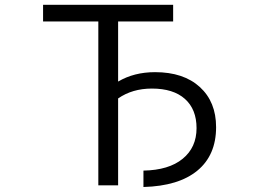

<svg xmlns="http://www.w3.org/2000/svg" viewBox="-20 -750 1040 777"><path d="M607.4 -458Q722.7 -458 788.6 -397.9Q854.5 -337.9 854.5 -235.4Q854.5 -122.1 778.8 -59.6Q703.1 2.9 560.5 6.8V-59.6Q663.1 -61.5 719.2 -107.4Q775.4 -153.3 775.4 -231.4Q775.4 -307.6 728.5 -349.6Q681.6 -391.6 594.7 -391.6Q515.6 -391.6 458 -351.6V0H377.9V-663.1H154.3V-730.5H680.7V-663.1H458V-419.9Q522.5 -458 607.4 -458Z"/></svg>

Font: GenEi Gothic M SemiLight
Style: Regular
Weight: 350
Designer: o_tamon (Modified); [Source Han Sans]
Ryoko NISHIZUKA  (kana & ideographs); Paul D. Hunt (Latin, Greek & Cyrillic); Wenl
Version: Version 1.1a;Original Version 1.004